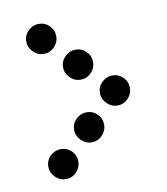

<svg xmlns="http://www.w3.org/2000/svg" viewBox="-63 -652 526 604"><g transform="rotate(-10 200.0 -350.0)"><path d="M52 -550Q52 -531 66.5 -516.5Q81 -502 100 -502Q120 -502 134 -516.5Q148 -531 148 -550Q148 -570 134 -584Q120 -598 100 -598Q81 -598 66.5 -584Q52 -570 52 -550ZM152 -450Q152 -431 166.5 -416.5Q181 -402 200 -402Q220 -402 234 -416.5Q248 -431 248 -450Q248 -470 234 -484Q220 -498 200 -498Q181 -498 166.5 -484Q152 -470 152 -450ZM252 -350Q252 -331 266.5 -316.5Q281 -302 300 -302Q320 -302 334 -316.5Q348 -331 348 -350Q348 -370 334 -384Q320 -398 300 -398Q281 -398 266.5 -384Q252 -370 252 -350ZM152 -250Q152 -231 166.5 -216.5Q181 -202 200 -202Q220 -202 234 -216.5Q248 -231 248 -250Q248 -270 234 -284Q220 -298 200 -298Q181 -298 166.5 -284Q152 -270 152 -250ZM52 -150Q52 -131 66.5 -116.5Q81 -102 100 -102Q120 -102 134 -116.5Q148 -131 148 -150Q148 -170 134 -184Q120 -198 100 -198Q81 -198 66.5 -184Q52 -170 52 -150Z"/></g></svg>

Font: Matrix Sans Print
Style: Regular
Weight: 400
Designer: Brad Neil
Version: Version 1.100